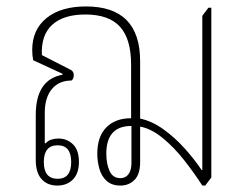

<svg xmlns="http://www.w3.org/2000/svg" viewBox="-20 -572 768 596"><path d="M158 4Q127 4 109 -16Q91 -36 91 -76V-215Q91 -325 174 -340V-343L83 -385Q80 -400 80 -417Q80 -480 124.5 -516Q169 -552 247 -552Q415 -552 415 -382V-204Q452 -196 487.5 -170.5Q523 -145 553.5 -111Q584 -77 606 -44H608V-523L627 -548H636V-21L617 4H608Q583 -35 551.5 -75Q520 -115 484.5 -144Q449 -173 415 -179V-69Q415 -31 397.5 -13.5Q380 4 354 4Q327 4 311 -10.5Q295 -25 288.5 -48Q282 -71 282 -95Q282 -148 310 -176.5Q338 -205 387 -205V-371Q387 -451 352.5 -489Q318 -527 245 -527Q177 -527 142 -495Q107 -463 110 -401L198 -356Q209 -351 209 -339Q209 -327 202 -322Q163 -322 141 -295.5Q119 -269 119 -222V-128L122 -127Q128 -135 139 -138.5Q150 -142 161 -142Q188 -142 206.5 -124Q225 -106 225 -69Q225 -34 206.5 -15Q188 4 158 4ZM354 -19Q370 -19 379 -31.5Q388 -44 388 -65V-181Q310 -181 310 -95Q310 -64 320 -41.5Q330 -19 354 -19ZM159 -17Q201 -17 201 -69Q201 -121 159 -121Q116 -121 116 -69Q116 -17 159 -17Z"/></svg>

Font: Noto Serif Thai Condensed Thin
Style: Regular
Weight: 100
Width: 3
Designer: Monotype Design Team
Foundry: Monotype Imaging Inc.
Version: Version 2.001; ttfautohint (v1.8.4.7-5d5b)